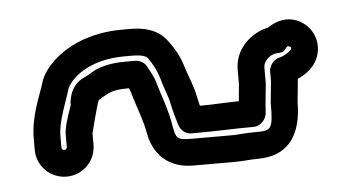

<svg xmlns="http://www.w3.org/2000/svg" viewBox="-32 -495 656 358"><g transform="rotate(-5 296.0 -316.0)"><path d="M465 -355C465 -366 477 -378 490 -379C508 -379 505 -386 511 -390C512 -391 512 -390 513 -390C528 -387 505 -373 496 -371C484 -369 475 -357 475 -346V-328L471 -288V-286C471 -237 467 -236 438 -236C419 -236 406 -234 394 -234H317C291 -234 289 -238 285 -260C280 -292 270 -316 263 -340C259 -356 252 -366 248 -374C244 -383 235 -388 226 -388H208C180 -388 156 -383 138 -370L126 -364C98 -350 99 -316 99 -316C90 -290 85 -275 85 -260V-239C85 -236 83 -234 80 -234C77 -234 75 -236 75 -239V-260C75 -288 89 -318 98 -348C99 -350 101 -354 106 -360C123 -380 157 -398 207 -398H222C240 -398 248 -394 250 -391C260 -377 266 -364 269 -354C276 -328 282 -318 285 -302C288 -287 292 -275 295 -264C298 -252 308 -244 319 -244C367 -244 400 -246 435 -246C450 -246 460 -260 460 -271C460 -271 461 -278 461 -285L465 -325V-327ZM415 -355V-328L412 -296C389 -296 368 -294 339 -294C338 -299 336 -305 335 -311C330 -336 323 -348 317 -368C312 -386 303 -403 290 -420C272 -444 244 -448 222 -448H207C146 -448 97 -426 68 -393C60 -384 53 -373 50 -362C43 -339 25 -302 25 -260V-239C25 -208 50 -184 80 -184C110 -184 135 -208 135 -239V-260C135 -260 147 -309 152 -321L162 -327C172 -332 178 -338 208 -338H210C211 -335 213 -332 214 -327C222 -299 232 -276 236 -252C243 -213 269 -184 317 -184H394C411 -184 423 -186 438 -186C498 -186 521 -227 521 -285L525 -325V-327V-328C539 -334 560 -347 566 -372C574 -405 552 -433 525 -439C508 -443 491 -437 478 -428C448 -422 415 -395 415 -355Z"/></g></svg>

Font: Squarish
Style: Fog
Weight: 400
Foundry: Cannot Into Space Fonts
Version: Version 0.272